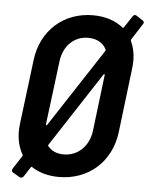

<svg xmlns="http://www.w3.org/2000/svg" viewBox="-53 -769 653 839"><g transform="rotate(5 273.0 -349.5)"><path d="M541 -704 512 -723C506 -727 499 -725 495 -718L462 -668C461 -665 457 -664 455 -666C422 -693 377 -708 323 -708C194 -708 97 -621 81 -491L46 -209C39 -156 48 -110 69 -74C70 -72 70 -69 68 -67L31 -10C27 -3 28 4 34 7L65 25C71 28 77 26 82 20L109 -22C111 -25 114 -26 115 -24C147 -3 187 9 235 9C365 9 463 -78 479 -209L513 -491C519 -537 513 -577 497 -611C496 -613 497 -616 498 -618L543 -688C548 -694 547 -700 541 -704ZM159 -215 194 -494C202 -562 248 -608 310 -608C348 -608 376 -592 390 -564C391 -562 391 -560 390 -558L165 -214C163 -210 159 -210 159 -215ZM366 -204C357 -137 310 -91 247 -91C217 -91 193 -102 178 -121C176 -123 176 -125 178 -128L390 -453C393 -457 397 -457 396 -452Z"/></g></svg>

Font: Barlow Semi Condensed SemiBold
Style: Italic
Weight: 600
Width: 4
Italic angle: -7°
Designer: Jeremy Tribby
Foundry: Tribby Type
Version: Version 1.422;hotconv 1.0.109;makeotfexe 2.5.65596